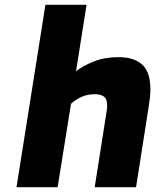

<svg xmlns="http://www.w3.org/2000/svg" viewBox="-20 -783 649 803"><path d="M49 0 170 -763H342L298 -485Q327 -508 372.5 -526Q418 -544 476 -544Q540 -544 574.5 -513Q609 -482 609 -409Q609 -381 603 -344L549 0H376L427 -324Q428 -329 428 -333.5Q428 -338 428 -343Q428 -370 414 -379.5Q400 -389 378 -389Q347 -389 322.5 -378.5Q298 -368 277 -349L221 0Z"/></svg>

Font: Exo Thin ExtraBold
Style: Italic
Weight: 800
Italic angle: -9°
Version: Version 2.000